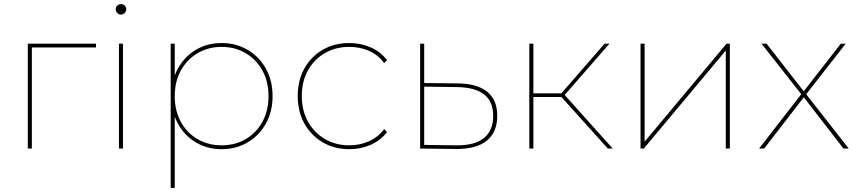

<svg xmlns="http://www.w3.org/2000/svg" viewBox="-20 -732 4228 946"><path d="M117 0V-517H453V-498H129L137 -506V0Z M566 0V-517H586V0ZM576 -660Q566 -660 558 -668Q550 -676 550 -686Q550 -697 558 -704.5Q566 -712 576 -712Q587 -712 594.5 -704.5Q602 -697 602 -686Q602 -676 594.5 -668Q587 -660 576 -660Z M1072 3Q1001 3 945 -30.5Q889 -64 856.5 -123Q824 -182 824 -258Q824 -335 856.5 -394Q889 -453 945 -486.5Q1001 -520 1072 -520Q1143 -520 1200 -486.5Q1257 -453 1290 -394Q1323 -335 1323 -258Q1323 -182 1290 -123Q1257 -64 1200 -30.5Q1143 3 1072 3ZM821 194V-517H841V-327L831 -257L841 -187V194ZM1072 -16Q1138 -16 1190.5 -46.5Q1243 -77 1273 -132Q1303 -187 1303 -258Q1303 -330 1273 -384.5Q1243 -439 1190.5 -470Q1138 -501 1072 -501Q1006 -501 953.5 -470Q901 -439 871 -384.5Q841 -330 841 -258Q841 -187 871 -132Q901 -77 953.5 -46.5Q1006 -16 1072 -16Z M1701 3Q1628 3 1570.5 -30.5Q1513 -64 1480 -123Q1447 -182 1447 -259Q1447 -336 1480 -395Q1513 -454 1570.5 -487Q1628 -520 1701 -520Q1757 -520 1805.5 -499Q1854 -478 1887 -436L1873 -421Q1843 -462 1798 -481.5Q1753 -501 1701 -501Q1634 -501 1581 -470.5Q1528 -440 1497.5 -385.5Q1467 -331 1467 -259Q1467 -187 1497.5 -132.5Q1528 -78 1581 -47Q1634 -16 1701 -16Q1753 -16 1798 -36Q1843 -56 1873 -96L1887 -81Q1854 -39 1805.5 -18Q1757 3 1701 3Z M2227 2 2050 0V-517H2070V-323L2236 -321Q2331 -320 2380.5 -280Q2430 -240 2430 -162Q2430 -81 2378.5 -39Q2327 3 2227 2ZM2229 -16Q2319 -15 2364.5 -52Q2410 -89 2410 -161Q2410 -232 2365 -267Q2320 -302 2229 -303L2070 -305V-18Z M2975 0 2738 -263 2756 -271 2999 0ZM2588 0V-517H2608V0ZM2601 -254V-272H2758V-254ZM2756 -257 2738 -263 2959 -517H2983Z M3136 0V-517H3156V-34L3560 -517H3576V0H3556V-483L3152 0Z M3720 0 3931 -272 3930 -265 3732 -517H3757L3944 -277H3936L4123 -517H4147L3947 -261L3948 -273L4162 0H4136L3938 -256H3943L3745 0Z"/></svg>

Font: Montserrat Thin
Style: Regular
Weight: 100
Designer: Julieta Ulanovsky
Foundry: Julieta Ulanovsky
Version: Version 9.000